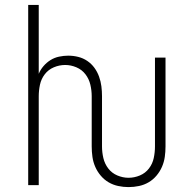

<svg xmlns="http://www.w3.org/2000/svg" viewBox="-20 -755 790 783"><path d="M504 8Q483 8 462 3.5Q441 -1 423 -11.5Q405 -22 391 -38.5Q377 -55 368.5 -74.5Q360 -94 357 -115Q354 -136 354 -158V-363Q354 -386 348.5 -409.5Q343 -433 328.5 -452Q314 -471 291.5 -480.5Q269 -490 246 -490Q222 -490 199.5 -480.5Q177 -471 162.5 -452Q148 -433 143 -409.5Q138 -386 138 -362V0H95V-735H138V-454Q145 -471 157.5 -485.5Q170 -500 186 -510Q202 -520 221 -524Q240 -528 258 -528Q279 -528 299 -523Q319 -518 336 -506.5Q353 -495 365 -478.5Q377 -462 384 -442.5Q391 -423 393.5 -403Q396 -383 396 -363V-158Q396 -134 401.5 -110.5Q407 -87 421.5 -68Q436 -49 458.5 -39.5Q481 -30 504 -30Q528 -30 550.5 -39.5Q573 -49 587.5 -68Q602 -87 607 -110.5Q612 -134 612 -158V-520H655V-158Q655 -136 652 -115Q649 -94 640.5 -74.5Q632 -55 618 -38.5Q604 -22 586 -11.5Q568 -1 547 3.5Q526 8 504 8Z"/></svg>

Font: Zed Sans Extralight Extended
Style: Regular
Weight: 200
Width: 7
Designer: Belleve Invis
Foundry: Belleve Invis
Version: Version 1.0.0; ttfautohint (v1.8.4)